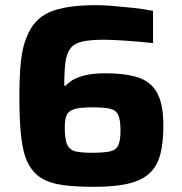

<svg xmlns="http://www.w3.org/2000/svg" viewBox="-20 -716 704 744"><path d="M344 8Q273 8 222.5 1Q172 -6 138.5 -27Q105 -48 85 -91Q69 -125 62 -186.5Q55 -248 55 -342Q55 -420 61 -477.5Q67 -535 84 -574Q111 -643 173.5 -669.5Q236 -696 351 -696Q380 -696 417.5 -693Q455 -690 496 -685.5Q537 -681 573 -674V-549Q518 -555 465.5 -558.5Q413 -562 384 -562Q332 -562 301 -555.5Q270 -549 254.5 -530.5Q239 -512 234 -477Q229 -442 229 -384H235Q242 -393 258.5 -404Q275 -415 306.5 -423.5Q338 -432 390 -432Q464 -432 513.5 -416.5Q563 -401 588 -357.5Q613 -314 613 -229Q613 -164 601.5 -119Q590 -74 561 -46Q532 -18 479.5 -5Q427 8 344 8ZM336 -124Q381 -124 405 -129Q429 -134 438 -152.5Q447 -171 447 -210Q447 -251 438 -270.5Q429 -290 405.5 -295Q382 -300 336 -300Q288 -300 266 -292.5Q244 -285 237.5 -268Q231 -251 231 -223Q231 -175 241 -154.5Q251 -134 274 -129Q297 -124 336 -124Z"/></svg>

Font: Saira
Style: Bold
Weight: 700
Designer: Hector Gatti with collaboration of the Omnibus-Type team
Foundry: Omnibus-Type
Version: Version 1.100; ttfautohint (v1.8.3)